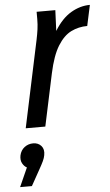

<svg xmlns="http://www.w3.org/2000/svg" viewBox="-87 -562 492 859"><g transform="rotate(-5 159.0 -132.5)"><path d="M16 0 99 -391Q104 -415 107 -436.5Q110 -458 110 -482V-515H194L190 -422Q223 -476 264.5 -500.5Q306 -525 350 -525L330 -432Q291 -432 257.5 -415.5Q224 -399 197.5 -356.5Q171 -314 154 -235L104 0ZM88 127Q86 139 79.5 153Q73 167 60 190L21 260H-32L6 175Q-6 169 -14 154.5Q-22 140 -18 119Q-13 96 4 83Q21 70 43 70Q66 70 79.5 85.5Q93 101 88 127Z"/></g></svg>

Font: Radio Canada Condensed
Style: Italic
Weight: 400
Width: 3
Italic angle: -12°
Designer: Charles Daoud, Etienne Aubert Bonn, Alexandre Saumier Demers, Jacques Le Bailly
Foundry: Radio-Canada
Version: Version 2.104; ttfautohint (v1.8.4.7-5d5b);gftools[0.9.28.de